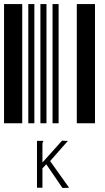

<svg xmlns="http://www.w3.org/2000/svg" viewBox="-20 -610 520 950"><path d="M0 0V-590H90V0ZM120 0V-590H150V0ZM180 0V-590H210V0ZM240 0V-590H270V0ZM360 0V-590H450V0ZM209 203 190 223V319H163V87H194V90Q192 92 191 95Q190 97 190 104V194L287 86Q296 87 306 87H316L228 187L322 319L289 320Z"/></svg>

Font: Libre Barcode 39 Text
Style: Regular
Weight: 400
Version: Version 1.005; ttfautohint (v1.8.3)